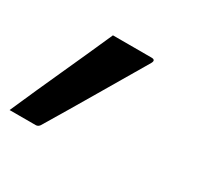

<svg xmlns="http://www.w3.org/2000/svg" viewBox="-153 -251 586 556"><g transform="rotate(30 140.5 26.5)"><path d="M18 195H-69Q-30 106 6.5 26Q43 -54 82 -142H211Q226 -142 218 -128Q173 -52 127 26.5Q81 105 31 188Q26 195 18 195Z"/></g></svg>

Font: Recursive Sn Lnr St
Style: Italic
Weight: 400
Italic angle: -15°
Version: Version 1.079;hotconv 1.0.112;makeotfexe 2.5.65598; ttfautoh